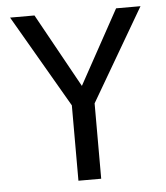

<svg xmlns="http://www.w3.org/2000/svg" viewBox="-47 -646 594 689"><g transform="rotate(-5 250.0 -302.0)"><path d="M14.6 -604.5H102.5L250 -337.9L396.5 -604.5H484.4L290 -271.5V0H208V-271.5Z"/></g></svg>

Font: BabelStone Irk Bitig Colour
Style: Regular
Weight: 400
Designer: Andrew West
Foundry: BabelStone
Version: Version 1.03 June 7, 2023